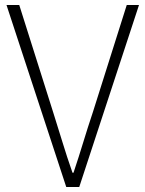

<svg xmlns="http://www.w3.org/2000/svg" viewBox="-20 -748 581 768"><path d="M245 0 6 -728H57L192 -301Q213 -235 230 -179Q247 -123 270 -57H274Q296 -123 313 -179Q330 -235 352 -301L487 -728H536L297 0Z"/></svg>

Font: Noto Sans KR ExtraLight
Style: Regular
Weight: 250
Designer: Ryoko NISHIZUKA  (kana, bopomofo & ideographs); Paul D. Hunt (Latin, Greek & Cyrillic); Sandoll Communications , Soo-you
Foundry: Adobe
Version: Version 2.004-H2;hotconv 1.0.118;makeotfexe 2.5.65603